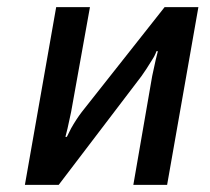

<svg xmlns="http://www.w3.org/2000/svg" viewBox="-20 -520 590 540"><path d="M50 0 138 -500H233L180 -205L170 -159L164 -135H168L180 -159Q194 -184 210 -205L443 -500H538L450 0H355L408 -306L418 -352L424 -376H420Q416 -364 408 -352Q391 -324 378 -306L145 0Z"/></svg>

Font: Scada
Style: Italic
Weight: 400
Italic angle: -10°
Designer: Jovanny Lemonad
Foundry: Jovanny Lemonad
Version: Version 4.100;PS 004.100;hotconv 1.0.88;makeotf.lib2.5.64775